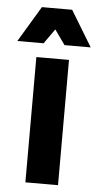

<svg xmlns="http://www.w3.org/2000/svg" viewBox="-78 -770 414 803"><g transform="rotate(5 129.0 -368.0)"><path d="M60 0V-526H197V0ZM-25 -586 65 -736H192L283 -586H173L129 -648L85 -586Z"/></g></svg>

Font: Radio Canada Condensed
Style: Bold
Weight: 700
Width: 3
Designer: Charles Daoud, Etienne Aubert Bonn, Alexandre Saumier Demers, Jacques Le Bailly
Foundry: Radio-Canada
Version: Version 2.104; ttfautohint (v1.8.4.7-5d5b);gftools[0.9.28.de